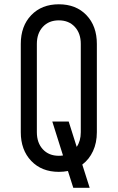

<svg xmlns="http://www.w3.org/2000/svg" viewBox="-20 -786 549 896"><path d="M254.5 16Q174.5 16 125.8 -35Q77 -86 77 -169V-581Q77 -664.5 125.8 -715.2Q174.5 -766 254.5 -766Q335 -766 383.5 -715.2Q432 -664.5 432 -581V-169Q432 -119.5 414 -80.8Q396 -42 364 -18L398.5 90.5H322L297 12Q276.5 16 254.5 16ZM254.5 -59Q264.5 -59 274 -60.5L224 -219H300.5L338 -100.5Q357 -128.5 357 -169V-581Q357 -630.5 329 -660.8Q301 -691 254.5 -691Q208 -691 180 -660.8Q152 -630.5 152 -581V-169Q152 -119.5 180 -89.2Q208 -59 254.5 -59Z"/></svg>

Font: Mohave
Style: Regular
Weight: 400
Designer: Gumpita Rahayu
Foundry: Tokotype
Version: Version 2.003; ttfautohint (v1.8.3)